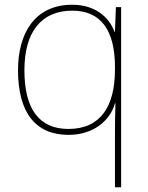

<svg xmlns="http://www.w3.org/2000/svg" viewBox="-20 -558 623 810"><path d="M465 -3V232H491V-528H469L465 -424H463C440 -487 380 -538 285 -538C124 -538 56 -414 56 -262C56 -84 129 11 269 11C370 11 443 -45 465 -122H467C466 -89 465 -35 465 -3ZM269 -14C145 -14 83 -98 83 -262C83 -422 153 -513 285 -513C406 -513 465 -430 465 -275V-265C465 -109 404 -14 269 -14Z"/></svg>

Font: Noto Kufi Arabic Thin
Style: Regular
Weight: 100
Designer: Monotype Design Team, David Williams, Khaled Hosny
Foundry: Google LLC
Version: Version 2.109